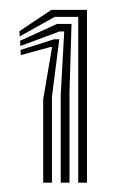

<svg xmlns="http://www.w3.org/2000/svg" viewBox="-20 -822 242 400"><path d="M143 -441.5V-786.8H93.8L21.2 -746.2L20.5 -757L87 -801.5H161.2V-441.5ZM106.5 -441.5V-624.2L113.8 -756.5H104L22.5 -726.2L21.8 -737L98.8 -772.2H129L124.8 -628.8V-441.5ZM70 -441.5V-615.2L88.5 -724H84.8L23.2 -707.2L22.8 -718L92.8 -740.2H103.5L88.2 -619.8V-441.5Z"/></svg>

Font: Big Shoulders Inline Display ExtraBold
Style: Regular
Weight: 800
Designer: Patric King
Foundry: XO Type Co
Version: Version 1.000